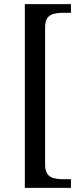

<svg xmlns="http://www.w3.org/2000/svg" viewBox="-20 -780 400 928"><path d="M100 128V-760H323V-718H280Q258 -718 239 -713Q220 -708 209 -693Q198 -678 198 -646V14Q198 45 209 60.5Q220 76 239 81Q258 86 280 86H323V128Z"/></svg>

Font: Noto Serif Ethiopic
Style: Regular
Weight: 400
Designer: Monotype Design Team
Foundry: Monotype Imaging Inc.
Version: Version 2.102